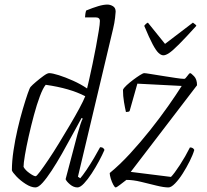

<svg xmlns="http://www.w3.org/2000/svg" viewBox="-20 -820 907 840"><path d="M135 0Q116 0 92.5 -15Q69 -30 51.5 -48.5Q34 -67 32 -75Q32 -114 39 -161Q46 -208 57 -255.5Q68 -303 80 -343.5Q92 -384 101 -410Q110 -436 114 -440Q121 -448 137.5 -462Q154 -476 170.5 -488Q187 -500 195 -500Q209 -500 237.5 -491Q266 -482 299.5 -467Q333 -452 361 -433Q364 -445 370.5 -474Q377 -503 385 -540.5Q393 -578 400 -616Q407 -654 412 -684.5Q417 -715 417 -728Q417 -744 398 -744H352Q352 -750 353.5 -759.5Q355 -769 357 -774Q386 -786 409.5 -793Q433 -800 450 -800Q462 -800 474 -793Q486 -786 486 -769Q486 -765 483.5 -742.5Q481 -720 475 -695L321 -47L331 -40Q341 -51 358 -76Q375 -101 391.5 -129Q408 -157 418 -176Q427 -176 431.5 -172Q436 -168 437 -164Q428 -143 413 -115Q398 -87 381 -61Q364 -35 347.5 -17.5Q331 0 319 0Q302 0 286.5 -13Q271 -26 267 -36L319 -233Q326 -258 332 -276.5Q338 -295 342 -301L337 -304Q318 -270 296 -229Q274 -188 251 -147.5Q228 -107 206 -73.5Q184 -40 166 -20Q148 0 135 0ZM136 -49Q140 -49 155 -69Q170 -89 192 -121.5Q214 -154 238 -193.5Q262 -233 285.5 -272.5Q309 -312 327 -345.5Q345 -379 353 -399Q286 -434 180 -449Q168 -435 154.5 -399Q141 -363 128.5 -316.5Q116 -270 105.5 -223.5Q95 -177 89 -141Q83 -105 83 -90Q90 -76 109 -62.5Q128 -49 136 -49ZM486 0Q482 0 475.5 -12Q469 -24 464.5 -39Q460 -54 460 -63Q504 -99 549.5 -148.5Q595 -198 637.5 -251.5Q680 -305 715.5 -355.5Q751 -406 775 -444L581 -454L547 -334Q543 -330 531 -330Q527 -347 522.5 -373.5Q518 -400 518 -427Q521 -435 534 -447Q547 -459 563 -471Q579 -483 592.5 -491.5Q606 -500 611 -500Q617 -500 640.5 -496Q664 -492 693.5 -487.5Q723 -483 748.5 -479Q774 -475 786 -475Q791 -475 799.5 -487.5Q808 -500 812 -500Q816 -500 829 -486.5Q842 -473 842 -447L552 -68L728 -46Q742 -60 766.5 -97.5Q791 -135 811 -175Q825 -175 830 -164Q824 -143 810 -115Q796 -87 779.5 -61Q763 -35 746 -17.5Q729 0 717 0Q697 0 664.5 -8Q632 -16 597 -24.5Q562 -33 533 -33Q520 -23 505 -11.5Q490 0 486 0ZM695 -578Q685 -578 674 -588Q663 -598 648 -626Q633 -654 611 -707Q613 -709 616 -713Q619 -717 627 -721L702 -628L824 -721Q830 -717 834.5 -713Q839 -709 839 -707Q791 -654 763 -626Q735 -598 720 -588Q705 -578 695 -578Z"/></svg>

Font: Texturina 72pt 72pt Thin
Style: Italic
Weight: 100
Italic angle: -11°
Designer: Guillermo Torres Carreño
Foundry: Omnibus-Type
Version: Version 1.002; ttfautohint (v1.8.3)